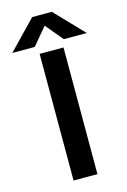

<svg xmlns="http://www.w3.org/2000/svg" viewBox="-174 -962 680 1025"><g transform="rotate(-15 166.0 -450.0)"><path d="M100 0V-700H232V0ZM-39.5 -742.5 112.5 -900H221L372 -742.5H245L165 -838.5L84.5 -742.5Z"/></g></svg>

Font: Science Gothic
Style: Regular
Weight: 400
Designer: Thomas Phinney, Vassil Kateliev, Brandon Buerkle
Foundry: Font Detective LLC
Version: Version 1.018